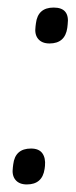

<svg xmlns="http://www.w3.org/2000/svg" viewBox="-20 -482 200 508"><path d="M111 -367Q91 -367 81 -379Q71 -391 74 -412L75 -420Q80 -462 122 -462Q165 -462 159 -417L158 -408Q152 -367 111 -367ZM51 6Q31 6 21 -6Q11 -18 14 -39L15 -47Q20 -89 62 -89Q83 -89 92 -76.5Q101 -64 99 -43L98 -35Q92 6 51 6Z"/></svg>

Font: Sofia Sans Extra Condensed
Style: Italic
Weight: 400
Italic angle: -9°
Designer: Botio Nikoltchev, Ani Petrova
Foundry: lettersoup
Version: Version 4.101; ttfautohint (v1.8.4.7-5d5b)